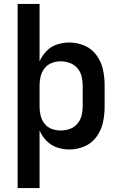

<svg xmlns="http://www.w3.org/2000/svg" viewBox="-20 -755 616 980"><path d="M70 205H182V-89Q195 -59 217.5 -36Q240 -13 271 -2.5Q302 8 334 8Q374 8 411.5 -8Q449 -24 473 -57.5Q497 -91 505.5 -130.5Q514 -170 514 -210V-320Q514 -360 505.5 -399.5Q497 -439 473 -472.5Q449 -506 411.5 -522Q374 -538 334 -538Q302 -538 271 -528Q240 -518 217.5 -494.5Q195 -471 182 -442V-735H70ZM289 -89Q266 -89 244 -97Q222 -105 207.5 -123.5Q193 -142 187.5 -164.5Q182 -187 182 -210V-320Q182 -343 187.5 -365.5Q193 -388 207.5 -406.5Q222 -425 244 -433.5Q266 -442 289 -442Q313 -442 335.5 -434Q358 -426 374 -408Q390 -390 396 -367Q402 -344 402 -320V-210Q402 -187 396 -164Q390 -141 374 -122.5Q358 -104 335.5 -96.5Q313 -89 289 -89Z"/></svg>

Font: Iosevka Sparkle Semibold
Style: Regular
Weight: 600
Designer: Belleve Invis
Foundry: Belleve Invis
Version: Version 4.5.0; ttfautohint (v1.8.3)